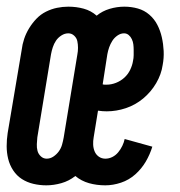

<svg xmlns="http://www.w3.org/2000/svg" viewBox="-20 -548 540 576"><path d="M119 8Q99 8 80 3.5Q61 -1 45.5 -11Q30 -21 19.5 -37Q9 -53 4.5 -71.5Q0 -90 0 -109.5Q0 -129 3 -149L45 -398Q47 -415 52.5 -431.5Q58 -448 67.5 -463.5Q77 -479 89.5 -492Q102 -505 118 -513Q134 -521 151 -524.5Q168 -528 185 -528Q209 -528 231 -522Q253 -516 270 -501Q287 -515 309 -521.5Q331 -528 353 -528Q374 -528 393.5 -522.5Q413 -517 428 -504Q443 -491 452 -473.5Q461 -456 465.5 -436Q470 -416 471 -395Q472 -374 468 -353Q464 -325 448.5 -298.5Q433 -272 409.5 -252.5Q386 -233 357.5 -223.5Q329 -214 300 -214Q294 -214 287.5 -214.5Q281 -215 274 -216L261 -136Q259 -125 259.5 -114Q260 -103 264 -93.5Q268 -84 276.5 -78Q285 -72 296 -72Q307 -72 317 -77Q327 -82 334.5 -91Q342 -100 347 -110.5Q352 -121 354 -131L437 -108Q430 -85 417.5 -63.5Q405 -42 386 -25Q367 -8 343 0Q319 8 296 8Q270 8 247 1.5Q224 -5 206 -20Q187 -5 164 1.5Q141 8 119 8ZM300 -294Q314 -294 328 -299.5Q342 -305 353 -315Q364 -325 370.5 -338.5Q377 -352 379 -365Q381 -374 381 -382.5Q381 -391 381 -399Q381 -407 380 -415Q379 -423 375.5 -430.5Q372 -438 366 -443Q360 -448 352 -448Q342 -448 332.5 -441.5Q323 -435 317 -425.5Q311 -416 307.5 -406Q304 -396 302 -385L288 -295Q291 -294 294 -294Q297 -294 300 -294ZM120 -72Q131 -72 140.5 -78.5Q150 -85 156.5 -94Q163 -103 166 -113.5Q169 -124 171 -135L212 -384Q214 -394 214 -404.5Q214 -415 212 -424.5Q210 -434 202.5 -441Q195 -448 185 -448Q174 -448 164 -441.5Q154 -435 148 -426Q142 -417 138.5 -406.5Q135 -396 133 -385L92 -136Q91 -126 90.5 -115.5Q90 -105 92.5 -95.5Q95 -86 102.5 -79Q110 -72 120 -72Z"/></svg>

Font: Iosevka Curly Slab Medium
Style: Italic
Weight: 500
Italic angle: -9°
Monospace: yes
Designer: Belleve Invis
Foundry: Belleve Invis
Version: Version 22.1.2; ttfautohint (v1.8.4)